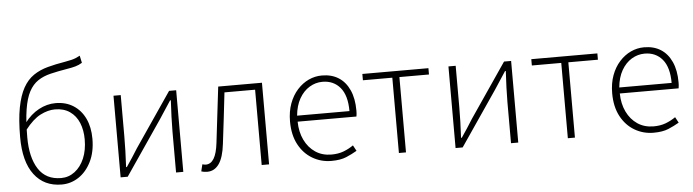

<svg xmlns="http://www.w3.org/2000/svg" viewBox="-49 -1018 4480 1242"><g transform="rotate(-5 2191.0 -397.0)"><path d="M308 13Q194 13 130 -71.5Q66 -156 66 -315Q66 -430 81 -507.5Q96 -585 123.5 -634Q151 -683 191.5 -710.5Q232 -738 284 -752Q336 -766 397 -776Q425 -781 441 -785Q457 -789 469 -794Q481 -799 496 -807L506 -760Q485 -747 462 -740.5Q439 -734 407 -729Q347 -719 299 -707.5Q251 -696 216 -672.5Q181 -649 158 -606Q135 -563 123.5 -491Q112 -419 112 -310Q112 -180 160.5 -104.5Q209 -29 308 -29Q357 -29 396.5 -59Q436 -89 458.5 -142Q481 -195 481 -265Q481 -325 461.5 -372.5Q442 -420 402.5 -447.5Q363 -475 306 -475Q260 -475 211 -450Q162 -425 110 -358V-403Q151 -458 204 -486.5Q257 -515 313 -515Q380 -515 429 -483.5Q478 -452 504.5 -396Q531 -340 531 -265Q531 -179 500 -116.5Q469 -54 418.5 -20.5Q368 13 308 13Z M691 0V-530H738V-263Q738 -220 736.5 -168Q735 -116 732 -63H737Q754 -88 775.5 -120.5Q797 -153 812 -178L1052 -530H1098V0H1051V-267Q1051 -311 1053 -363Q1055 -415 1058 -468H1053Q1037 -443 1015 -410Q993 -377 977 -352L737 0Z M1253 13Q1240 13 1231.5 11.5Q1223 10 1214 7L1225 -38Q1230 -37 1235 -35.5Q1240 -34 1247 -34Q1280 -34 1300 -67Q1320 -100 1328 -168Q1339 -259 1349.5 -349.5Q1360 -440 1371 -530H1655V0H1607V-489H1408Q1398 -406 1389 -324Q1380 -242 1369 -158Q1359 -71 1329.5 -29Q1300 13 1253 13Z M2059 13Q1992 13 1936 -20Q1880 -53 1847 -115Q1814 -177 1814 -264Q1814 -329 1833 -380.5Q1852 -432 1885 -468.5Q1918 -505 1959 -524Q2000 -543 2045 -543Q2108 -543 2153 -514.5Q2198 -486 2223 -431Q2248 -376 2248 -298Q2248 -289 2247.5 -279.5Q2247 -270 2245 -259H1863Q1864 -192 1889 -140Q1914 -88 1958.5 -58Q2003 -28 2063 -28Q2107 -28 2141.5 -41Q2176 -54 2206 -75L2226 -38Q2194 -19 2156 -3Q2118 13 2059 13ZM1863 -298H2203Q2203 -400 2160 -451Q2117 -502 2045 -502Q2000 -502 1960.5 -478Q1921 -454 1895 -408.5Q1869 -363 1863 -298Z M2498 0V-489H2307V-530H2736V-489H2544V0Z M2866 0V-530H2913V-263Q2913 -220 2911.5 -168Q2910 -116 2907 -63H2912Q2929 -88 2950.5 -120.5Q2972 -153 2987 -178L3227 -530H3273V0H3226V-267Q3226 -311 3228 -363Q3230 -415 3233 -468H3228Q3212 -443 3190 -410Q3168 -377 3152 -352L2912 0Z M3595 0V-489H3404V-530H3833V-489H3641V0Z M4151 13Q4084 13 4028 -20Q3972 -53 3939 -115Q3906 -177 3906 -264Q3906 -329 3925 -380.5Q3944 -432 3977 -468.5Q4010 -505 4051 -524Q4092 -543 4137 -543Q4200 -543 4245 -514.5Q4290 -486 4315 -431Q4340 -376 4340 -298Q4340 -289 4339.5 -279.5Q4339 -270 4337 -259H3955Q3956 -192 3981 -140Q4006 -88 4050.5 -58Q4095 -28 4155 -28Q4199 -28 4233.5 -41Q4268 -54 4298 -75L4318 -38Q4286 -19 4248 -3Q4210 13 4151 13ZM3955 -298H4295Q4295 -400 4252 -451Q4209 -502 4137 -502Q4092 -502 4052.5 -478Q4013 -454 3987 -408.5Q3961 -363 3955 -298Z"/></g></svg>

Font: Noto Sans JP ExtraLight
Style: Regular
Weight: 250
Designer: Ryoko NISHIZUKA  (kana, bopomofo & ideographs); Paul D. Hunt (Latin, Greek & Cyrillic); Sandoll Communications , Soo-you
Foundry: Adobe
Version: Version 2.004-H2;hotconv 1.0.118;makeotfexe 2.5.65603